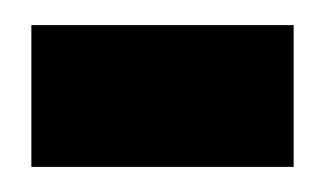

<svg xmlns="http://www.w3.org/2000/svg" viewBox="-20 -314 259 153"><path d="M5 -181H214V-294H5Z"/></svg>

Font: Jost SemiBold
Style: Regular
Weight: 600
Version: Version 3.710